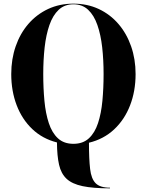

<svg xmlns="http://www.w3.org/2000/svg" viewBox="-20 -780 802 1050"><path d="M581.5 246.5V250Q489 250 431.8 238Q374.5 226 344.2 197.8Q314 169.5 303 121Q292 72.5 291.5 -1Q212.5 -21 156.5 -74.2Q100.5 -127.5 71 -205Q41.5 -282.5 41.5 -375Q41.5 -456.5 65.8 -526.8Q90 -597 135.2 -649.2Q180.5 -701.5 243 -730.8Q305.5 -760 381.5 -760Q457.5 -760 520 -730.8Q582.5 -701.5 627.5 -649.2Q672.5 -597 697 -526.8Q721.5 -456.5 721.5 -375Q721.5 -281.5 691.2 -203.5Q661 -125.5 604 -72.2Q547 -19 466.5 0.5Q466.5 89.5 472.8 143.8Q479 198 503.2 222.2Q527.5 246.5 581.5 246.5ZM381.5 -756.5Q333 -756.5 301 -726.5Q269 -696.5 250.5 -643.5Q232 -590.5 224.2 -521.5Q216.5 -452.5 216.5 -375Q216.5 -297.5 223 -228.5Q229.5 -159.5 247 -106.5Q264.5 -53.5 297 -23.5Q329.5 6.5 381.5 6.5Q433.5 6.5 466 -23.5Q498.5 -53.5 516 -106.5Q533.5 -159.5 540 -228.5Q546.5 -297.5 546.5 -375Q546.5 -452.5 538.8 -521.5Q531 -590.5 512.5 -643.5Q494 -696.5 462 -726.5Q430 -756.5 381.5 -756.5Z"/></svg>

Font: Bodoni* 48pt
Style: Bold
Weight: 700
Version: Version 2.3